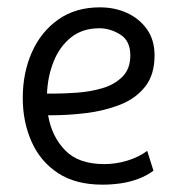

<svg xmlns="http://www.w3.org/2000/svg" viewBox="-20 -499 483 523"><path d="M259 4Q186 4 138 -27.5Q90 -59 66 -113Q42 -167 42 -232Q42 -301 67 -357Q92 -413 139 -446Q186 -479 252 -479Q293 -479 326.5 -463.5Q360 -448 380.5 -419Q401 -390 401 -348Q401 -295 375 -262.5Q349 -230 306.5 -213.5Q264 -197 215 -191Q166 -185 119 -185H111Q121 -127 157.5 -89.5Q194 -52 264 -52Q296 -52 327 -61.5Q358 -71 381 -88L398 -34Q379 -20 356 -11.5Q333 -3 308.5 0.5Q284 4 259 4ZM108 -244H125Q153 -244 189 -246.5Q225 -249 258 -258.5Q291 -268 313 -289.5Q335 -311 335 -348Q335 -388 307.5 -405Q280 -422 251 -422Q205 -422 174 -397.5Q143 -373 126.5 -332.5Q110 -292 108 -244Z"/></svg>

Font: Kreon Light Light
Style: Regular
Weight: 300
Version: Version 2.002